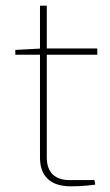

<svg xmlns="http://www.w3.org/2000/svg" viewBox="-20 -651 387 677"><path d="M145 -631V-96Q145 -56 166 -36Q187 -16 225 -16H313L316 0Q303 2 286 3.5Q269 5 254.5 5.5Q240 6 231 6Q176 6 148.5 -20Q121 -46 121 -95V-631ZM323 -480V-458H34V-475L127 -480Z"/></svg>

Font: Exo 2 Thin
Style: Regular
Weight: 250
Designer: Natanael Gama
Foundry: Natanael Gama
Version: Version 2.010